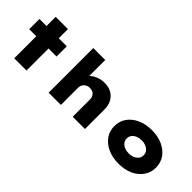

<svg xmlns="http://www.w3.org/2000/svg" viewBox="51 -1490 2250 2250"><g transform="rotate(45 1176.0 -365.0)"><path d="M186 0V-687H389V0ZM69 -365V-535H522V-365Z M756 0V-740H954V-405L904 -386Q914 -432 947 -467.5Q980 -503 1029.5 -524.5Q1079 -546 1137 -546Q1209 -546 1258 -517Q1307 -488 1332.5 -438Q1358 -388 1358 -324V0H1155V-283Q1155 -314 1143.5 -336Q1132 -358 1111 -369.5Q1090 -381 1060 -382Q1038 -382 1019 -374.5Q1000 -367 986.5 -353.5Q973 -340 966 -322.5Q959 -305 959 -282V0H858Q813 0 787.5 0Q762 0 756 0Z M1922 10Q1822 10 1743.5 -25.5Q1665 -61 1621 -124Q1577 -187 1577 -268Q1577 -350 1621 -412.5Q1665 -475 1743.5 -510.5Q1822 -546 1922 -546Q2025 -546 2102 -510.5Q2179 -475 2223 -412.5Q2267 -350 2267 -268Q2267 -187 2223 -124Q2179 -61 2102 -25.5Q2025 10 1922 10ZM1923 -160Q1962 -160 1993.5 -173.5Q2025 -187 2044 -211.5Q2063 -236 2062 -268Q2063 -301 2044 -325.5Q2025 -350 1993.5 -363.5Q1962 -377 1923 -377Q1884 -377 1851.5 -363.5Q1819 -350 1800.5 -325.5Q1782 -301 1782 -268Q1782 -236 1800.5 -211.5Q1819 -187 1851.5 -173.5Q1884 -160 1923 -160Z"/></g></svg>

Font: Lexend Giga Black
Style: Regular
Weight: 900
Designer: Bonnie Shaver-Troup, Thomas Jockin
Foundry: Lexend
Version: Version 1.007